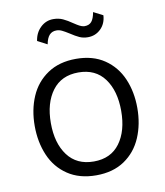

<svg xmlns="http://www.w3.org/2000/svg" viewBox="-79 -744 703 820"><g transform="rotate(-10 272.5 -334.5)"><path d="M50 -243Q50 -313 74.5 -370Q99 -427 149.5 -461Q200 -495 273 -495Q346 -495 396 -461Q446 -427 470.5 -370Q495 -313 495 -243Q495 -173 470.5 -115.5Q446 -58 396 -24Q346 10 273 10Q200 10 149.5 -24Q99 -58 74.5 -115.5Q50 -173 50 -243ZM425 -243Q425 -330 386 -383Q347 -436 273 -436Q199 -436 159.5 -383Q120 -330 120 -243Q120 -156 159.5 -103Q199 -50 273 -50Q347 -50 386 -103Q425 -156 425 -243ZM123 -599Q128 -634 151.5 -656.5Q175 -679 207 -679Q230 -679 248.5 -670.5Q267 -662 290 -646Q293 -644 302.5 -638Q312 -632 320 -629Q328 -626 334 -626Q354 -626 364.5 -638.5Q375 -651 380 -679L421 -658Q419 -622 396 -599.5Q373 -577 340 -577Q320 -577 303.5 -584.5Q287 -592 266 -606Q247 -618 235.5 -623.5Q224 -629 212 -629Q193 -629 181.5 -616.5Q170 -604 165 -577Z"/></g></svg>

Font: Niramit Light
Style: Regular
Weight: 300
Designer: Katatrad Aksorn Co.,Ltd.
Foundry: Cadson Demak Co.,Ltd.
Version: Version 1.000; ttfautohint (v1.6)